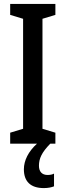

<svg xmlns="http://www.w3.org/2000/svg" viewBox="-20 -734 336 981"><path d="M179 113C179 76 193 45 237 0H263V-56L197 -76V-638L263 -658V-714H32V-658L98 -638V-76L32 -56V0H169C125 40 102 86 102 131C102 193 136 227 204 227C226 227 244 223 256 218V153C248 157 239 160 223 160C195 160 179 143 179 113Z"/></svg>

Font: Noto Sans Hebrew ExtraCondensed Medium
Style: Regular
Weight: 500
Width: 2
Designer: Monotype Design Team
Foundry: Monotype Imaging Inc.
Version: Version 2.004